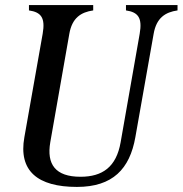

<svg xmlns="http://www.w3.org/2000/svg" viewBox="-20 -720 719 756"><path d="M283 16C424 16 491 -55 513 -180L585 -587C596 -650 631 -672 679 -679V-700H476V-679C524 -672 541 -650 530 -587L455 -160C438 -62 383 -24 297 -24C198 -24 163 -73 178 -160L253 -587C264 -650 299 -672 347 -679V-700H94V-679C142 -672 159 -650 148 -587L76 -180C52 -47 128 16 283 16Z"/></svg>

Font: RL Madena Oblique
Style: Regular
Weight: 400
Italic angle: -10°
Designer: I Kadek Wantara Putra
Foundry: Roughlines ID
Version: Version 1.000;Glyphs 3.1.2 (3151)